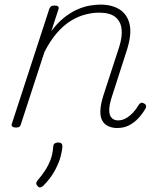

<svg xmlns="http://www.w3.org/2000/svg" viewBox="-20 -539 686 834"><path d="M489 17Q467 17 450 9Q433 1 424 -15.5Q415 -32 416 -59Q417 -86 429 -124L498 -336Q512 -380 508 -413.5Q504 -447 480.5 -465.5Q457 -484 411 -484Q381 -484 349 -475.5Q317 -467 286 -447.5Q255 -428 226.5 -395Q198 -362 173 -313L71 0Q69 8 64.5 11.5Q60 15 49 15Q39 15 34 11Q29 7 31 0L194 -500Q197 -508 202 -511.5Q207 -515 218 -515Q227 -515 232 -511Q237 -507 234 -499L203 -404Q230 -440 258.5 -462.5Q287 -485 315 -497.5Q343 -510 369 -514.5Q395 -519 416 -519Q466 -519 499.5 -498Q533 -477 543 -433.5Q553 -390 531 -321L465 -116Q454 -81 454.5 -59Q455 -37 465.5 -26.5Q476 -16 493 -16Q511 -16 527.5 -25.5Q544 -35 558 -50Q572 -65 581 -81Q584 -87 590 -91Q596 -95 605 -90Q613 -86 614.5 -79.5Q616 -73 611 -66Q599 -45 581.5 -26Q564 -7 541.5 5Q519 17 489 17ZM144 270Q138 264 137.5 258.5Q137 253 142 246Q162 223 176.5 200.5Q191 178 200 153.5Q209 129 211 99Q212 88 217.5 84Q223 80 232 80Q242 80 246.5 84Q251 88 251 96Q251 111 244 138.5Q237 166 219.5 199.5Q202 233 169 267Q164 272 157 274.5Q150 277 144 270Z"/></svg>

Font: Playwrite RO Thin
Style: Regular
Weight: 250
Version: Version 1.002